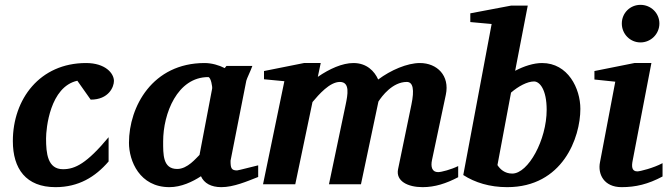

<svg xmlns="http://www.w3.org/2000/svg" viewBox="-20 -760 2755 792"><path d="M450 -426C450 -458 414 -500 335 -500C144 -500 33 -351 33 -178C33 -64 87 12 209 12C304 12 373 -30 428 -94V-194C338 -86 290 -62 240 -62C176 -62 170 -128 170 -189C170 -230 186 -402 299 -427L354 -349C429 -349 450 -402 450 -426Z M1045 -30V-78C1035 -76 963 -57 958 -57C934 -57 931 -67 931 -97L996 -427C998 -436 1014 -468 1021 -488H914L907 -479C884 -491 853 -500 824 -500C609 -500 512 -320 512 -171C512 -96 556 12 679 12C727 12 774 -10 809 -33C822 -4 851 12 893 12C944 12 999 -12 1045 -30ZM855 -394C808 -149 818 -201 803 -121C789 -108 754 -63 711 -63C651 -63 653 -124 653 -177C653 -291 711 -442 839 -442C850 -442 857 -400 855 -394Z M1870 -29V-75C1842 -61 1801 -50 1787 -50C1762 -50 1756 -72 1762 -100L1819 -369C1836 -448 1783 -500 1712 -500C1660 -500 1592 -471 1540 -432C1525 -466 1493 -500 1438 -500C1392 -500 1339 -476 1291 -443L1303 -500H1234L1069 -467V-433L1153 -425L1065 0H1198L1269 -339C1295 -370 1340 -422 1382 -422C1425 -422 1414 -368 1406 -329L1337 0H1469L1541 -341C1555 -363 1599 -422 1658 -422C1684 -422 1690 -390 1677 -328L1622 -62C1612 -13 1662 12 1723 12C1774 12 1820 -3 1870 -29Z M2374 -311C2374 -395 2323 -500 2216 -500C2181 -500 2141 -487 2105 -468L2157 -737H2089L1920 -705V-669L2008 -661L1891 -38C1939 -7 2000 12 2072 12C2301 12 2374 -192 2374 -311ZM2235 -307C2235 -183 2159 -44 2093 -44C2062 -44 2043 -62 2032 -79L2088 -378C2118 -404 2155 -424 2183 -424C2206 -424 2235 -391 2235 -307Z M2700 -663C2700 -706 2665 -740 2622 -740C2579 -740 2545 -706 2545 -663C2545 -620 2579 -585 2622 -585C2665 -585 2700 -620 2700 -663ZM2713 -32V-87C2676 -67 2620 -53 2609 -53C2585 -53 2585 -75 2590 -99L2667 -500H2597L2432 -467V-432L2518 -423L2455 -91C2445 -42 2471 12 2544 12C2602 12 2653 0 2713 -32Z"/></svg>

Font: Veleka
Style: Bold Italic
Weight: 700
Italic angle: -12°
Designer: Stefan Peev, Context Ltd, 2016; SIL International, 1997-2014.
Foundry: Stefan Peev, Context Ltd, 2016
Version: Version 5.000